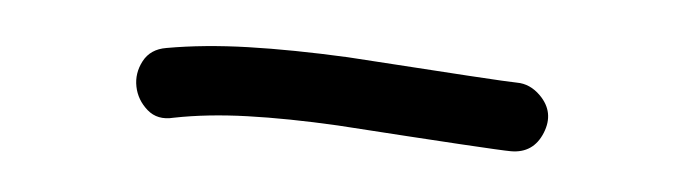

<svg xmlns="http://www.w3.org/2000/svg" viewBox="-23 -750 519 145"><g transform="rotate(5 236.0 -677.5)"><path d="M384 -691Q396 -679 389.5 -663Q383 -647 366 -647Q360 -647 327 -649Q294 -651 234 -655Q196 -657 165.5 -656Q135 -655 110 -650Q98 -647 90 -654Q82 -661 80 -671Q78 -681 83 -690.5Q88 -700 100 -702Q128 -707 161.5 -708Q195 -709 237 -707Q297 -703 329 -701Q361 -699 366 -699Q376 -699 384 -691Z"/></g></svg>

Font: Wynona
Style: Regular
Weight: 400
Italic angle: -12°
Designer: Kanati
Foundry: Kanati and Michael Everson
Version: Version 2.000